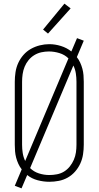

<svg xmlns="http://www.w3.org/2000/svg" viewBox="-20 -988 540 1052"><path d="M98 44 61 30 99 -60Q88 -74 80.5 -90.5Q73 -107 68.5 -124Q64 -141 62.5 -159Q61 -177 61 -195V-540Q61 -566 65 -592.5Q69 -619 80 -643Q91 -667 108.5 -687Q126 -707 149 -720Q172 -733 198 -739.5Q224 -746 250 -746Q282 -746 314 -736Q346 -726 371 -706L402 -779L439 -765L401 -675Q412 -661 419.5 -644.5Q427 -628 431.5 -611Q436 -594 437.5 -576Q439 -558 439 -540V-195Q439 -169 435 -142.5Q431 -116 420 -92Q409 -68 391.5 -48Q374 -28 351 -15Q328 -2 302 3Q276 8 250 8Q218 8 186 -0.5Q154 -9 129 -29ZM118 -106 355 -668Q335 -688 306 -697Q277 -706 248 -706Q227 -706 206.5 -701.5Q186 -697 168 -686Q150 -675 136.5 -658.5Q123 -642 115 -622.5Q107 -603 104 -582Q101 -561 101 -540V-195Q101 -172 104.5 -149.5Q108 -127 118 -106ZM250 -29Q271 -29 292 -33Q313 -37 331 -48Q349 -59 362.5 -76Q376 -93 384.5 -112.5Q393 -132 396 -153Q399 -174 399 -195V-540Q399 -563 395.5 -586Q392 -609 382 -629L145 -67Q165 -47 193 -38Q221 -29 250 -29ZM243 -804 216 -826 333 -968 367 -942Z"/></svg>

Font: Zed Sans Extralight
Style: Regular
Weight: 200
Designer: Belleve Invis
Foundry: Belleve Invis
Version: Version 1.0.0; ttfautohint (v1.8.4)